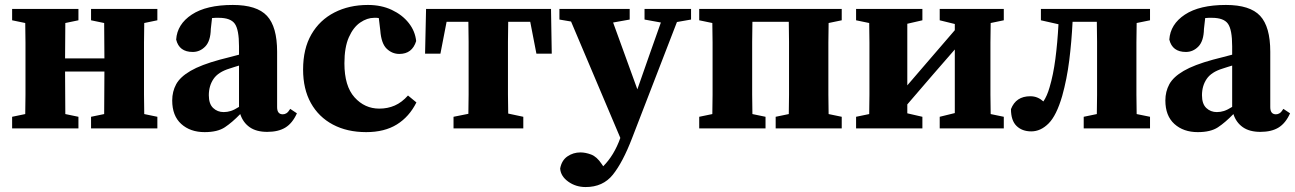

<svg xmlns="http://www.w3.org/2000/svg" viewBox="-20 -519 5234 776"><path d="M348 -437V-483H616V-437L563 -426Q562 -389 562 -347Q562 -305 562 -273V-210Q562 -178 562 -136.5Q562 -95 563 -58L616 -47V0H348V-47L401 -58Q401 -94 401.5 -139Q402 -184 402 -230H243Q243 -184 243.5 -139Q244 -94 244 -58L297 -47V0H29V-47L82 -58Q83 -94 83 -136Q83 -178 83 -210V-273Q83 -305 83 -347Q83 -389 82 -426L29 -437V-483H297V-437L244 -426Q244 -392 243.5 -353.5Q243 -315 243 -283H402Q402 -315 401.5 -353.5Q401 -392 401 -426Z M1060 14Q1016 14 989 -5Q962 -24 951 -58Q918 -24 888.5 -4.5Q859 15 807 15Q749 15 712.5 -18Q676 -51 676 -113Q676 -149 692 -178.5Q708 -208 750 -232.5Q792 -257 869 -278Q889 -283 908 -288Q927 -293 946 -298V-332Q946 -399 929 -423Q912 -447 864 -447Q857 -447 851 -447Q845 -447 837 -446L832 -402Q831 -353 809.5 -331Q788 -309 759 -309Q704 -309 692 -359Q696 -421 755 -460Q814 -499 921 -499Q1018 -499 1059 -455Q1100 -411 1100 -310V-86Q1100 -57 1123 -57Q1131 -57 1138 -61.5Q1145 -66 1153 -79L1180 -61Q1162 -21 1133.5 -3.5Q1105 14 1060 14ZM824 -134Q824 -99 841.5 -82.5Q859 -66 884 -66Q899 -66 913 -70.5Q927 -75 946 -87V-254Q936 -251 926.5 -248Q917 -245 908 -242Q862 -228 843 -200Q824 -172 824 -134Z M1460 15Q1383 15 1325.5 -15.5Q1268 -46 1236.5 -102.5Q1205 -159 1205 -238Q1205 -322 1238.5 -380Q1272 -438 1331.5 -468.5Q1391 -499 1467 -499Q1521 -499 1563.5 -479Q1606 -459 1632 -426Q1658 -393 1662 -353Q1646 -301 1594 -301Q1565 -301 1543 -322Q1521 -343 1517 -396L1511 -446Q1507 -447 1502 -447Q1497 -447 1492 -447Q1464 -447 1436 -428Q1408 -409 1390 -368.5Q1372 -328 1372 -263Q1372 -171 1413 -125.5Q1454 -80 1513 -80Q1547 -80 1575.5 -92.5Q1604 -105 1629 -133L1663 -105Q1634 -47 1584 -16Q1534 15 1460 15Z M1698 -302 1702 -483H2207L2210 -302H2148L2123 -431H2034Q2033 -394 2033 -350Q2033 -306 2033 -273V-210Q2033 -179 2033 -137.5Q2033 -96 2034 -60L2095 -47V0H1813V-47L1873 -59Q1874 -96 1874 -137.5Q1874 -179 1874 -210V-273Q1874 -306 1874 -350Q1874 -394 1873 -431H1785L1760 -302Z M2585 -440V-483H2773V-440L2716 -430L2534 41Q2497 137 2457 187Q2417 237 2347 237Q2307 237 2276.5 215Q2246 193 2244 162Q2250 129 2273.5 113Q2297 97 2326 97Q2346 97 2369 105.5Q2392 114 2412 144L2418 153Q2462 109 2487 39V38L2288 -432L2241 -440V-483H2525V-440L2458 -428L2556 -158L2605 -298L2651 -428Z M2806 0V-47L2859 -58Q2860 -94 2860 -136Q2860 -178 2860 -210V-273Q2860 -305 2860 -347Q2860 -389 2859 -426L2806 -437V-483H3382V-437L3329 -426Q3328 -389 3328 -347Q3328 -305 3328 -273V-210Q3328 -178 3328 -136.5Q3328 -95 3329 -58L3382 -47V0H3115V-47L3168 -58Q3169 -95 3169 -136.5Q3169 -178 3169 -210V-273Q3169 -306 3169 -350Q3169 -394 3168 -431H3021Q3020 -394 3020 -350Q3020 -306 3020 -273V-210Q3020 -178 3020 -136.5Q3020 -95 3021 -58L3074 -47V0Z M3778 -437V-483H4037V-437L3984 -426Q3983 -389 3983 -347Q3983 -305 3983 -273V-210Q3983 -178 3983 -136.5Q3983 -95 3984 -58L4037 -47V0H3778V-47L3839 -62V-319L3752 -219L3647 -97V-61L3708 -47V0H3440V-47L3493 -58Q3494 -95 3494 -136.5Q3494 -178 3494 -210V-273Q3494 -305 3494 -347Q3494 -389 3493 -426L3440 -437V-483H3708V-437L3647 -423V-174L3727 -267L3839 -397V-422Z M4148 12Q4111 12 4088.5 -10Q4066 -32 4066 -78Q4086 -130 4144 -130Q4160 -130 4173 -124.5Q4186 -119 4197 -109Q4212 -131 4222 -166Q4237 -216 4245.5 -281Q4254 -346 4258 -421L4187 -437V-483H4628V-437L4574 -426Q4573 -389 4573 -347Q4573 -305 4573 -273V-210Q4573 -178 4573 -136.5Q4573 -95 4574 -58L4628 -47V0H4360V-47L4413 -58Q4414 -94 4414 -136Q4414 -178 4414 -210V-273Q4414 -306 4414 -350Q4414 -394 4413 -431H4315Q4311 -350 4301.5 -274.5Q4292 -199 4273 -131Q4250 -52 4218 -20Q4186 12 4148 12Z M5074 14Q5030 14 5003 -5Q4976 -24 4965 -58Q4932 -24 4902.5 -4.5Q4873 15 4821 15Q4763 15 4726.5 -18Q4690 -51 4690 -113Q4690 -149 4706 -178.5Q4722 -208 4764 -232.5Q4806 -257 4883 -278Q4903 -283 4922 -288Q4941 -293 4960 -298V-332Q4960 -399 4943 -423Q4926 -447 4878 -447Q4871 -447 4865 -447Q4859 -447 4851 -446L4846 -402Q4845 -353 4823.5 -331Q4802 -309 4773 -309Q4718 -309 4706 -359Q4710 -421 4769 -460Q4828 -499 4935 -499Q5032 -499 5073 -455Q5114 -411 5114 -310V-86Q5114 -57 5137 -57Q5145 -57 5152 -61.5Q5159 -66 5167 -79L5194 -61Q5176 -21 5147.5 -3.5Q5119 14 5074 14ZM4838 -134Q4838 -99 4855.5 -82.5Q4873 -66 4898 -66Q4913 -66 4927 -70.5Q4941 -75 4960 -87V-254Q4950 -251 4940.5 -248Q4931 -245 4922 -242Q4876 -228 4857 -200Q4838 -172 4838 -134Z"/></svg>

Font: Source Serif 4
Style: Bold
Weight: 700
Designer: Frank Grießhammer
Foundry: Adobe
Version: Version 4.005;hotconv 1.1.0;makeotfexe 2.6.0